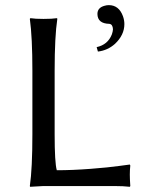

<svg xmlns="http://www.w3.org/2000/svg" viewBox="-20 -718 555 741"><path d="M399.9 -698.2Q439 -698.2 454.6 -655.3Q460 -640.1 460 -625Q460 -583 423.8 -548.8Q395.5 -523.4 357.9 -519L353 -536.1Q396 -545.4 411.6 -585Q415.5 -596.2 416 -605Q415 -624.5 401.9 -626Q356.4 -627 356 -664.1Q356 -688.5 383.8 -695.8Q391.6 -698.2 399.9 -698.2ZM190.9 -444.8V-200.2Q190.9 -89.8 199.2 -61Q259.3 -61 329.6 -66.4Q399.9 -71.8 440.4 -77.6L481 -83L482.9 -79.1Q481 -63 481 -43.9Q481 -27.3 482.9 0L481 2.9Q456.5 0 420.9 0H147.9L96.2 2.9L95.2 0Q105 -68.4 105 -200.2V-444.8Q105 -573.7 95.2 -645L97.2 -647.9Q115.2 -645 147.9 -645Q181.6 -645 200.2 -647.9L201.2 -645Q190.9 -577.6 190.9 -444.8Z"/></svg>

Font: Linux Biolinum O
Style: Regular
Weight: 400
Designer: Philipp H. Poll
Foundry: Philipp H. Poll
Version: Version 1.0.4